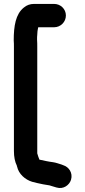

<svg xmlns="http://www.w3.org/2000/svg" viewBox="-20 -757 435 979"><path d="M256 -737H153C134 -737 116 -731 101 -718C60 -685 50 -625 50 -551C51 -540 51 -530 51 -520V13C51 43 56 68 66 88C66 89 66 91 67 92C75 130 108 159 144 170L168 176C189 181 210 185 231 188C233 188 235 189 238 190L268 199C304 210 334 186 342 160C353 124 330 94 304 86L294 82C280 78 265 72 250 70C225 67 205 62 181 57C176 46 174 37 170 25V-520C170 -531 170 -542 169 -555C169 -564 169 -573 170 -580C170 -595 172 -603 174 -614C174 -615 174 -616 175 -618H256C289 -618 316 -645 316 -678C316 -711 289 -737 256 -737Z"/></svg>

Font: Electronic
Style: Nord
Weight: 900
Version: Version 1.011